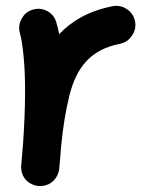

<svg xmlns="http://www.w3.org/2000/svg" viewBox="-20 -569 501 654"><path d="M110.4 64.5C116.2 64.9 122.1 64.9 127.9 64H128.4C128.9 63.5 129.4 63.5 129.9 63.5C151.9 59.1 167.5 45.9 176.8 24.9C179.2 19 181.2 12.7 181.6 6.3C184.1 -17.1 186 -42 188 -68.4C194.3 -135.7 204.1 -193.8 216.3 -243.2C240.7 -340.8 289.6 -400.4 388.7 -419.9C405.8 -423.3 419.4 -432.6 429.7 -447.8C439.9 -462.9 443.4 -479 439.9 -496.6C436.5 -513.7 427.7 -527.3 412.6 -537.6C397.5 -547.9 380.9 -551.3 363.8 -547.9C283.2 -532.2 224.6 -498 181.6 -452.6C178.7 -467.3 175.3 -480.5 171.9 -492.7C167 -509.8 156.7 -522.5 141.1 -531.2C125 -539.6 108.9 -541.5 91.8 -536.1C74.7 -531.2 62 -521 53.7 -504.9C44.9 -488.8 43 -472.7 47.9 -455.6C53.2 -438 57.1 -411.1 60.5 -375.5C64 -339.4 65.4 -300.8 65.4 -259.8C65.4 -199.2 62.5 -135.7 58.6 -80.6L52.7 -10.3C52.2 -8.8 52.2 -7.8 52.2 -6.3C51.8 0 51.8 6.8 53.2 13.2C57.6 35.6 70.8 51.3 91.8 59.6C92.3 60.1 92.3 60.1 92.8 60.1L93.3 60.5C98.6 62.5 104.5 64 110.4 64.5Z"/></svg>

Font: Mikhak
Style: Bold
Weight: 700
Designer: Amin Abedi
Version: Version 3.2